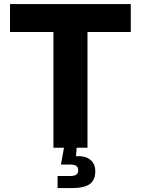

<svg xmlns="http://www.w3.org/2000/svg" viewBox="-20 -748 713 972"><path d="M30.8 -585.9V-727.5H642.1V-585.9H422.9V0H250.5V-585.9ZM271.5 204.1V143.1H334.5Q356.4 143.1 366.2 136Q376 128.9 376 113.8Q376 98.6 366.2 91.8Q356.4 85 334.5 85H288.6L307.6 -20.5H368.2V0L364.7 43Q410.2 39.6 436.3 60.1Q462.4 80.6 462.4 118.7Q462.4 164.6 433.8 184.3Q405.3 204.1 343.8 204.1Z"/></svg>

Font: Inter 16pt ExtraBold
Style: Regular
Weight: 800
Version: Version 4.001;git-66647c0bb